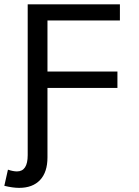

<svg xmlns="http://www.w3.org/2000/svg" viewBox="-36 -679 656 906"><path d="M188 -582.5V-341.3H518.1V-264.2H188V63.5Q188 133.3 153.1 170.4Q118.2 207.5 54.2 207.5Q24.4 207.5 -15.6 197.8L1.5 121.6Q26.4 129.9 43.9 129.9Q94.7 129.9 94.7 53.2V-658.7H529.8V-582.5Z"/></svg>

Font: Cousine
Style: Regular
Weight: 400
Monospace: yes
Designer: Steve Matteson
Foundry: Monotype Imaging Inc.
Version: Version 1.21